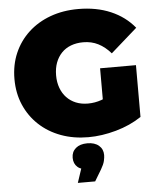

<svg xmlns="http://www.w3.org/2000/svg" viewBox="-63 -769 895 1093"><g transform="rotate(-5 384.5 -223.0)"><path d="M420 16Q335 16 263.5 -10.5Q192 -37 139.5 -86Q87 -135 58 -202Q29 -269 29 -350Q29 -431 58 -498Q87 -565 140 -614Q193 -663 265.5 -689.5Q338 -716 425 -716Q529 -716 610.5 -681Q692 -646 745 -581L594 -448Q561 -486 522.5 -505.5Q484 -525 437 -525Q398 -525 366.5 -513Q335 -501 313 -478Q291 -455 279 -423Q267 -391 267 -350Q267 -311 279 -278.5Q291 -246 313 -223Q335 -200 365.5 -187.5Q396 -175 434 -175Q474 -175 512 -188.5Q550 -202 593 -235L725 -73Q661 -30 579 -7Q497 16 420 16ZM520 -103V-369H725V-73ZM337 270 385 125 410 198Q365 198 342.5 178.5Q320 159 320 125Q320 91 344 70.5Q368 50 410 50Q452 50 476 70.5Q500 91 500 125Q500 139 495.5 158.5Q491 178 475 205L436 270Z"/></g></svg>

Font: MOST Montserrat Black
Style: Regular
Weight: 900
Designer: Julieta Ulanovsky
Foundry: Julieta Ulanovsky
Version: Version 8.000;March 11, 2024;FontCreator 15.0.0.2926 64-bit